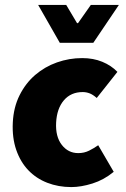

<svg xmlns="http://www.w3.org/2000/svg" viewBox="-20 -748 512 780"><path d="M32 -250Q35 -312 59.5 -361Q84 -410 123 -443.5Q162 -477 211.5 -494.5Q261 -512 314 -512Q359 -512 395.5 -497Q432 -482 457 -456L373 -350Q357 -364 343.5 -369Q330 -374 316 -374Q268 -374 239.5 -340.5Q211 -307 208 -250Q205 -193 231 -159.5Q257 -126 298 -126Q322 -126 342 -136Q362 -146 379 -158L442 -50Q402 -17 355.5 -2.5Q309 12 270 12Q217 12 172 -5.5Q127 -23 95 -56.5Q63 -90 46 -139Q29 -188 32 -250ZM135 -728H249L293 -654H297L349 -728H463L359 -574H223Z"/></svg>

Font: Kilde Sans Black
Style: Regular
Weight: 900
Italic angle: -3°
Designer: Paul D. Hunt
Foundry: Adobe Systems Incorporated
Version: Version 1.050;PS Version 1.000;hotconv 1.0.70;makeotf.lib2.5